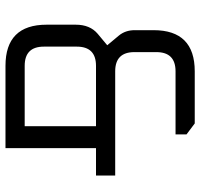

<svg xmlns="http://www.w3.org/2000/svg" viewBox="-35 -695 730 700"><g transform="rotate(90 330.0 -345.0)"><path d="M70 -150V-256Q70 -308 103 -336L145 -371L110 -413Q90 -437 90 -471V-540Q90 -690 240 -690H430L470 -660V-620H240Q170 -620 170 -550V-470Q170 -400 240 -400H620V-330H520V0H220Q70 0 70 -150ZM150 -140Q150 -70 220 -70H440V-330H220Q150 -330 150 -260Z"/></g></svg>

Font: Oxanium
Style: Regular
Weight: 400
Designer: Severin Meyer
Version: Version 1.001